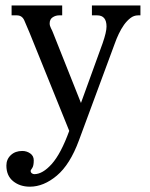

<svg xmlns="http://www.w3.org/2000/svg" viewBox="-20 -494 561 719"><path d="M212.9 -473.6V-436.5H201.2Q188.5 -436.5 177.2 -429.2Q166 -421.9 166 -406.2Q166 -397.5 170.9 -388.2Q175.8 -378.9 178.7 -371.1L283.2 -108.4L364.3 -332Q378.9 -374 378.9 -394.5Q378.9 -436.5 343.8 -436.5H324.2V-473.6H505.9V-436.5H497.1Q481.4 -436.5 468.3 -426.3Q455.1 -416 444.3 -400.9Q433.6 -385.7 424.8 -367.2Q416 -348.6 410.2 -332L275.4 32.2Q242.2 122.1 192.9 163.6Q143.6 205.1 91.8 205.1Q54.7 205.1 29.3 184.6Q3.9 164.1 3.9 126Q3.9 102.5 20.5 86.9Q37.1 71.3 63.5 71.3Q80.1 71.3 93.3 80.6Q106.4 89.8 106.4 106.4Q106.4 127 100.6 135.3Q94.7 143.6 94.7 145.5Q94.7 151.4 99.1 154.8Q103.5 158.2 108.4 158.2Q139.6 158.2 173.8 120.1Q208 82 239.3 -3.9L90.8 -371.1Q79.1 -399.4 70.8 -418Q62.5 -436.5 43 -436.5H23.4V-473.6Z"/></svg>

Font: Uchen
Style: Regular
Weight: 400
Designer: Christopher J. Fynn
Foundry: Christopher J. Fynn for DDC
Version: Version 1.000 preliminary